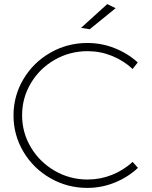

<svg xmlns="http://www.w3.org/2000/svg" viewBox="-20 -914 743 938"><path d="M408 -664Q321 -664 247.5 -622Q174 -580 131 -508Q88 -436 88 -351Q88 -266 131 -194Q174 -122 247.5 -79.5Q321 -37 408 -37Q470 -37 526.5 -59.5Q583 -82 628 -123L654 -94Q605 -48 540.5 -22Q476 4 407 4Q309 4 226 -43.5Q143 -91 94.5 -172.5Q46 -254 46 -350Q46 -446 94.5 -527.5Q143 -609 226 -656.5Q309 -704 407 -704Q476 -704 539.5 -679Q603 -654 653 -609L628 -577Q584 -618 527 -641Q470 -664 408 -664ZM504 -894 545 -874 418 -771 376 -778Z"/></svg>

Font: Montserrat arm2 ExtraLight
Style: Regular
Weight: 275
Designer: Julieta Ulanovsky
Foundry: Julieta Ulanovsky
Version: Version 6.000